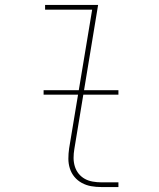

<svg xmlns="http://www.w3.org/2000/svg" viewBox="-20 -755 640 775"><path d="M389 0Q368 0 348 -3.5Q328 -7 310.5 -16.5Q293 -26 280.5 -41Q268 -56 262 -75Q256 -94 256 -114.5Q256 -135 259 -156L352 -716H162V-735H376L280 -153Q277 -135 277 -117.5Q277 -100 282 -83.5Q287 -67 297.5 -54Q308 -41 322.5 -33Q337 -25 354.5 -22Q372 -19 389 -19H458V0ZM458 -373H156V-391H458Z"/></svg>

Font: Iosevka SS04 Thin Extended
Style: Italic
Weight: 100
Width: 7
Italic angle: -9°
Monospace: yes
Designer: Belleve Invis
Foundry: Belleve Invis
Version: Version 19.0.0; ttfautohint (v1.8.4)